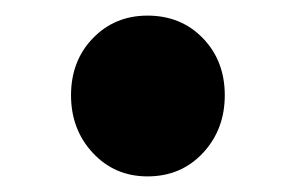

<svg xmlns="http://www.w3.org/2000/svg" viewBox="-20 -212 378 246"><path d="M169 14Q127 14 99 -16Q71 -46 71 -90Q71 -134 99 -163Q127 -192 169 -192Q212 -192 240 -163Q268 -134 268 -90Q268 -46 240 -16Q212 14 169 14Z"/></svg>

Font: Noto Sans TC Thin ExtraBold
Style: Regular
Weight: 800
Version: Version 2.004-H2;hotconv 1.0.118;makeotfexe 2.5.65603